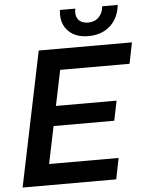

<svg xmlns="http://www.w3.org/2000/svg" viewBox="-61 -986 797 1036"><g transform="rotate(-5 337.5 -468.5)"><path d="M19 0 170 -729H675L652 -615H246L283 -648L166 -83L143 -114H549L526 0ZM186 -316 207 -423H565L543 -316ZM442 -783Q395 -783 361.5 -802.5Q328 -822 312.5 -856.5Q297 -891 303 -937H386Q379 -899 396.5 -877.5Q414 -856 449 -856Q485 -856 507 -878.5Q529 -901 532 -937H616Q608 -865 562 -824Q516 -783 442 -783Z"/></g></svg>

Font: Mona Sans ExtraLight SemiBold
Style: Italic
Weight: 600
Italic angle: -11.6951°
Version: Version 2.000